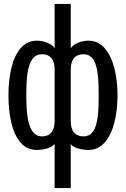

<svg xmlns="http://www.w3.org/2000/svg" viewBox="-20 -757 640 977"><path d="M168 6Q117 6 84.5 -32Q52 -70 37.5 -132.5Q23 -195 23 -272Q23 -349 38 -411.8Q53 -474.5 85.5 -512.2Q118 -550 168 -550Q195.5 -550 221.5 -539.2Q247.5 -528.5 258 -511V-737H340V-511Q350.5 -528.5 376.5 -539.2Q402.5 -550 430 -550Q480 -550 513.2 -511Q546.5 -472 562.2 -409Q578 -346 578 -272Q578 -197 562.2 -134Q546.5 -71 513.2 -32.5Q480 6 430 6Q403 6 376.8 -1.8Q350.5 -9.5 340 -24V200H258V-24.5Q247 -10 220.8 -2Q194.5 6 168 6ZM258 -141V-403Q258 -441.5 241.5 -461.2Q225 -481 193 -481Q153 -481 133.5 -436.2Q114 -391.5 114 -287V-256Q114 -158 133.5 -110.5Q153 -63 193 -63Q225 -63 241.5 -82.8Q258 -102.5 258 -141ZM482 -254V-287Q482 -359 473.8 -401.5Q465.5 -444 448.5 -462.5Q431.5 -481 405 -481Q373 -481 356.5 -461.2Q340 -441.5 340 -403V-141Q340 -102.5 356.8 -82.8Q373.5 -63 405 -63Q431.5 -63 448.5 -81.5Q465.5 -100 473.8 -141.8Q482 -183.5 482 -254Z"/></svg>

Font: JuliaMono
Style: Regular
Weight: 400
Monospace: yes
Designer: cormullion
Foundry: corm
Version: Version 0.055; ttfautohint (v1.8.4)